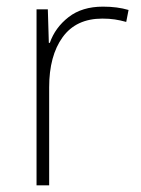

<svg xmlns="http://www.w3.org/2000/svg" viewBox="-20 -558 423 578"><path d="M290 -538Q312 -538 331 -535.5Q350 -533 367 -528L360 -492Q342 -497 325.5 -499.5Q309 -502 288 -502Q209 -502 168.5 -446Q128 -390 128 -295V0H90V-530H124L127 -429H130Q146 -475 186.5 -506.5Q227 -538 290 -538Z"/></svg>

Font: Noto Sans Thai ExtraLight
Style: Regular
Weight: 200
Designer: Monotype Design Team
Foundry: Monotype Imaging Inc.
Version: Version 2.001; ttfautohint (v1.8.4.7-5d5b)